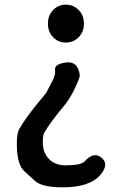

<svg xmlns="http://www.w3.org/2000/svg" viewBox="-20 -584 531 821"><path d="M248 217Q159 217 129 189Q107 169 85 149Q52 120 52 33Q52 -13 61 -30Q77 -58 96 -84L114 -108Q133 -133 153 -157Q177 -185 178 -188Q192 -215 206 -242Q218 -264 215.5 -287Q213 -310 263 -317Q313 -323 321 -264Q323 -252 294 -194Q277 -159 248 -124Q229 -102 212 -79L200 -63Q183 -40 169 -16Q163 -6 163 25Q163 68 189 95.5Q215 123 261 123Q326 123 342 106Q382 62 415 91Q448 120 408 165Q363 217 248 217ZM261.5 -402Q229 -402 207 -425Q185 -448 185 -483Q185 -518 207 -541Q229 -564 261.5 -564Q294 -564 316.5 -541Q339 -518 339 -483Q339 -448 316.5 -425Q294 -402 261.5 -402Z"/></svg>

Font: Resource Han Rounded CN Medium
Style: Regular
Weight: 500
Designer: Cyano Hao (round all glyphs); Ryoko NISHIZUKA 西塚涼子 (kana, bopomofo & ideographs); Paul D. Hunt (Latin, Greek & Cyrillic)
Foundry: Cyano Hao
Version: 0.990